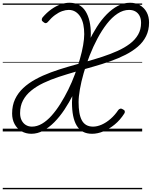

<svg xmlns="http://www.w3.org/2000/svg" viewBox="-20 -955 1103 1395"><path d="M649 17Q610 17 582.5 2Q555 -13 537.5 -42Q520 -71 511.5 -113Q503 -155 503 -211Q503 -249 511 -300Q519 -351 534.5 -409.5Q550 -468 572 -529Q594 -590 622.5 -649Q651 -708 684 -760Q717 -812 755.5 -851Q794 -890 836.5 -912.5Q879 -935 925 -935Q965 -935 996.5 -917Q1028 -899 1045.5 -866.5Q1063 -834 1063 -791Q1063 -736 1041.5 -692.5Q1020 -649 981.5 -616Q943 -583 892 -557Q841 -531 781.5 -510Q722 -489 658.5 -471Q595 -453 531 -434.5Q467 -416 407.5 -396.5Q348 -377 296.5 -352.5Q245 -328 206.5 -296.5Q168 -265 147 -225Q126 -185 126 -133Q126 -103 137 -81Q148 -59 167.5 -47Q187 -35 212 -35Q249 -35 285 -56Q321 -77 354.5 -114.5Q388 -152 418.5 -200.5Q449 -249 476 -303.5Q503 -358 524 -415Q545 -472 560.5 -526Q576 -580 584 -626.5Q592 -673 592 -707Q592 -745 585.5 -776.5Q579 -808 564.5 -832Q550 -856 528.5 -869.5Q507 -883 479 -883Q457 -883 431.5 -874Q406 -865 379.5 -845.5Q353 -826 328 -796Q322 -788 313.5 -787Q305 -786 295 -795Q284 -802 283.5 -810.5Q283 -819 289 -828Q320 -864 353 -887.5Q386 -911 420 -923Q454 -935 484 -935Q524 -935 553.5 -919Q583 -903 602 -872.5Q621 -842 630.5 -800Q640 -758 640 -706Q640 -669 631.5 -618Q623 -567 606 -508.5Q589 -450 565.5 -389Q542 -328 512.5 -269.5Q483 -211 448.5 -159Q414 -107 375 -67.5Q336 -28 294 -5.5Q252 17 208 17Q168 17 136 -1.5Q104 -20 86 -53.5Q68 -87 68 -130Q68 -189 89.5 -234.5Q111 -280 149 -315.5Q187 -351 238.5 -379Q290 -407 349.5 -429Q409 -451 473 -469.5Q537 -488 600.5 -505.5Q664 -523 723.5 -542.5Q783 -562 834 -585Q885 -608 923.5 -637Q962 -666 983.5 -703.5Q1005 -741 1005 -789Q1005 -819 994 -840Q983 -861 963.5 -872Q944 -883 918 -883Q875 -883 834 -856Q793 -829 756.5 -782Q720 -735 688.5 -676Q657 -617 631.5 -552Q606 -487 588 -424Q570 -361 560.5 -306.5Q551 -252 551 -213Q551 -171 556.5 -138Q562 -105 574 -82Q586 -59 606.5 -47Q627 -35 656 -35Q686 -35 719 -49.5Q752 -64 783.5 -91.5Q815 -119 839 -155Q844 -162 853 -165Q862 -168 872 -161Q884 -156 886.5 -147.5Q889 -139 883 -130Q853 -83 813.5 -50.5Q774 -18 731.5 -0.5Q689 17 649 17ZM0 410H1013V420H0ZM0 -20H1013V0H0ZM0 -505H1013V-500H0ZM0 -930H1013V-920H0Z"/></svg>

Font: Playwrite DE LA Guides
Style: Regular
Weight: 400
Designer: Veronika Burian, José Scaglione
Foundry: TypeTogether
Version: Version 1.003